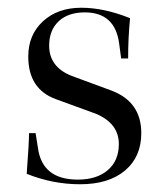

<svg xmlns="http://www.w3.org/2000/svg" viewBox="-20 -464 427 496"><path d="M187 12Q116 12 49 -15Q55 -95 55 -120H72L78 -82Q89 0 181 0Q230 0 258.5 -24.5Q287 -49 287 -92Q287 -145 228 -170L124 -208Q53 -234 53 -318Q53 -374 91 -409Q129 -444 190 -444Q249 -444 316 -417Q311 -367 311 -313H293L288 -350Q278 -432 199 -432Q156 -432 131.5 -409Q107 -386 107 -346Q107 -291 165 -268L268 -230Q345 -201 345 -120Q345 -59 303 -23.5Q261 12 187 12Z"/></svg>

Font: Arapey Regular-Display
Style: Regular
Weight: 400
Designer: Eduardo Rodriguez Tunni
Foundry: Eduardo Rodriguez Tunni
Version: Version 4.000